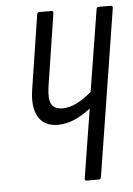

<svg xmlns="http://www.w3.org/2000/svg" viewBox="-49 -693 508 731"><g transform="rotate(-5 204.5 -327.5)"><path d="M402 -655Q410 -655 409 -646L308 -9Q307 0 299 0H253Q245 0 246 -9L288 -272Q222 -221 163 -221Q110 -221 87.5 -259.5Q65 -298 77 -369L120 -646Q121 -655 129 -655H175Q183 -655 182 -646L139 -369Q132 -321 143.5 -301.5Q155 -282 186 -282Q212 -282 240 -296Q268 -310 297 -335L347 -646Q348 -655 356 -655Z"/></g></svg>

Font: Sofia Sans Extra Condensed
Style: Italic
Weight: 400
Italic angle: -9°
Designer: Botio Nikoltchev, Ani Petrova
Foundry: lettersoup
Version: Version 4.101; ttfautohint (v1.8.4.7-5d5b)